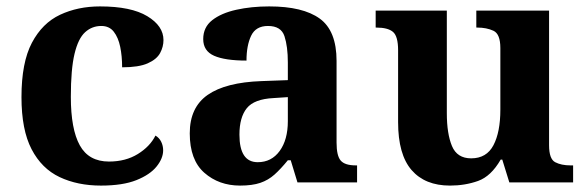

<svg xmlns="http://www.w3.org/2000/svg" viewBox="-20 -569 1833 599"><path d="M295 10Q222 10 166 -16.5Q110 -43 78.5 -103.5Q47 -164 47 -266Q47 -374 79.5 -435.5Q112 -497 167.5 -523Q223 -549 292 -549Q389 -549 439.5 -518.5Q490 -488 490 -444Q490 -423 479.5 -403.5Q469 -384 441 -371.5Q413 -359 361 -359Q361 -394 355 -423Q349 -452 335 -470Q321 -488 296 -488Q267 -488 245.5 -468.5Q224 -449 212.5 -401Q201 -353 201 -267Q201 -166 229 -115.5Q257 -65 320 -65Q372 -65 410 -88.5Q448 -112 465 -146Q477 -139 483 -126.5Q489 -114 489 -100Q489 -75 468.5 -49.5Q448 -24 405.5 -7Q363 10 295 10Z M729 10Q663 10 617.5 -30Q572 -70 572 -153Q572 -234 628 -273Q684 -312 796 -316L878 -319V-374Q878 -424 867.5 -456Q857 -488 816 -488Q778 -488 763.5 -457.5Q749 -427 749 -380Q682 -380 648 -395Q614 -410 614 -447Q614 -484 642 -506Q670 -528 717 -538.5Q764 -549 820 -549Q925 -549 977.5 -511Q1030 -473 1030 -379V-124Q1030 -83 1043 -68Q1056 -53 1090 -53H1094V0H908L887 -69H878Q856 -42 836.5 -24.5Q817 -7 792 1.5Q767 10 729 10ZM784 -63Q827 -63 852.5 -98Q878 -133 878 -191V-266L833 -263Q773 -260 750 -231.5Q727 -203 727 -149Q727 -63 784 -63Z M1384 10Q1306 10 1264 -38.5Q1222 -87 1222 -188V-412Q1222 -456 1206 -469.5Q1190 -483 1154 -483H1152V-536H1374V-216Q1374 -152 1390 -113.5Q1406 -75 1450 -75Q1498 -75 1519.5 -116Q1541 -157 1541 -227V-419Q1541 -463 1519.5 -473Q1498 -483 1469 -483H1466V-536H1693V-116Q1693 -73 1712 -63Q1731 -53 1760 -53H1768V0H1569L1547 -71H1542Q1512 -19 1471.5 -4.5Q1431 10 1384 10Z"/></svg>

Font: Noto Serif Thai
Style: Bold
Weight: 700
Designer: Monotype Design Team
Foundry: Monotype Imaging Inc.
Version: Version 2.002; ttfautohint (v1.8.4.7-5d5b)